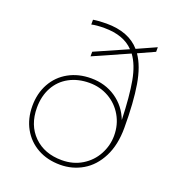

<svg xmlns="http://www.w3.org/2000/svg" viewBox="-132 -820 864 942"><g transform="rotate(20 300.0 -349.5)"><path d="M454 -628Q491 -575 506 -485.5Q521 -396 521 -263Q521 -174 489 -111Q457 -48 403.5 -16.5Q350 15 286 15Q219 15 168 -13.5Q117 -42 88.5 -93Q60 -144 60 -210Q60 -276 88.5 -327.5Q117 -379 168.5 -407.5Q220 -436 286 -436Q359 -436 415 -398Q471 -360 496 -295Q492 -418 478 -495Q464 -572 430 -618L245 -536V-560L415 -635Q363 -690 262 -690Q220 -690 195 -684V-709Q225 -714 264 -714Q381 -714 440 -646L540 -691V-667ZM286 -412Q226 -412 180 -387Q134 -362 109 -316Q84 -270 84 -210Q84 -119 139.5 -64Q195 -9 286 -9Q345 -9 391 -37Q437 -65 462 -111.5Q487 -158 487 -210Q487 -267 460 -313.5Q433 -360 387 -386Q341 -412 286 -412Z"/></g></svg>

Font: Prompt Thin
Style: Regular
Weight: 100
Designer: Katatrad Team
Foundry: CadsonDemak
Version: Version 1.030